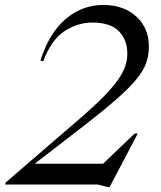

<svg xmlns="http://www.w3.org/2000/svg" viewBox="-28 -745 648 775"><path d="M146.5 -497.5 135 -500.5Q170.5 -612 237.2 -668.5Q304 -725 389 -725Q471 -725 522 -678.5Q573 -632 573 -557Q573 -523 562.5 -492.2Q552 -461.5 523.8 -426.5Q495.5 -391.5 443.2 -345.5Q391 -299.5 307.5 -235L112 -84H388L515.5 -206H528L414.5 10H406L367 0H-7.5L-5 -8.5L287.5 -260.5Q350 -314 389 -353.8Q428 -393.5 449 -424Q470 -454.5 478 -479.5Q486 -504.5 486 -528.5Q486 -584 451.8 -619Q417.5 -654 344.5 -654Q285.5 -654 232 -619Q178.5 -584 146.5 -497.5Z"/></svg>

Font: Newsreader 72pt
Style: Italic
Weight: 400
Italic angle: -17°
Designer: Hugues Gentile
Foundry: Production Type
Version: Version 1.003; ttfautohint (v1.8.3)